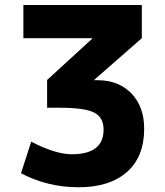

<svg xmlns="http://www.w3.org/2000/svg" viewBox="-20 -540 679 790"><path d="M66.4 172.9 108.4 43Q209 94.7 275.4 94.7Q406.2 94.7 406.2 -6.8Q406.2 -56.6 367.7 -76.7Q329.1 -96.7 223.6 -96.7H173.8V-210.9L359.4 -380.9V-382.8H76.2V-519.5H563.5V-382.8L368.2 -211.9V-210H380.9Q467.8 -210 520.5 -155.8Q573.2 -101.6 573.2 -9.8Q573.2 105.5 502 168Q430.7 230.5 303.2 230.5Q175.8 230.5 66.4 172.9Z"/></svg>

Font: GenEi M Gothic v2 Heavy
Style: Regular
Weight: 800
Version: Version 2.0